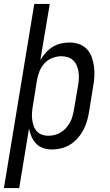

<svg xmlns="http://www.w3.org/2000/svg" viewBox="-41 -755 561 980"><path d="M-21 205 134 -735H213L165 -449Q177 -469 193 -486.5Q209 -504 228.5 -516Q248 -528 270 -533Q292 -538 314 -538Q314 -538 314 -538Q314 -538 314 -538Q314 -538 314 -538Q314 -538 314 -538Q340 -538 363.5 -529.5Q387 -521 403.5 -503Q420 -485 428 -461.5Q436 -438 439 -413.5Q442 -389 440.5 -362.5Q439 -336 434 -311L413 -181Q409 -157 402 -134Q395 -111 383.5 -89.5Q372 -68 355 -49Q338 -30 317 -17Q296 -4 272 2Q248 8 225 8Q202 8 180.5 1Q159 -6 144 -21.5Q129 -37 120 -57Q111 -77 107 -99L57 205ZM205 -62Q221 -62 237.5 -66Q254 -70 269 -79Q284 -88 295.5 -101Q307 -114 315.5 -129Q324 -144 328.5 -160Q333 -176 336 -192L358 -322Q361 -339 361.5 -356.5Q362 -374 359.5 -390Q357 -406 350.5 -421Q344 -436 332.5 -447Q321 -458 305 -463Q289 -468 272 -468Q249 -468 226 -459Q203 -450 186.5 -432Q170 -414 161 -392Q152 -370 148 -347L127 -217Q124 -200 122.5 -182Q121 -164 123 -147.5Q125 -131 130 -115Q135 -99 145.5 -86.5Q156 -74 172 -68Q188 -62 205 -62Z"/></svg>

Font: Iosevka Slab Oblique
Style: Regular
Weight: 400
Italic angle: -9°
Monospace: yes
Designer: Belleve Invis
Foundry: Belleve Invis
Version: Version 11.1.1; ttfautohint (v1.8.3)